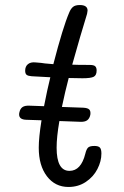

<svg xmlns="http://www.w3.org/2000/svg" viewBox="-20 -750 491 763"><path d="M383 -140Q383 -109 367 -78Q351 -47 321 -27Q291 -7 252 -7Q199 -7 166.5 -49.5Q134 -92 134 -163Q134 -204 145 -272L84 -274Q56 -275 56 -295Q56 -300 57 -303Q60 -318 69.5 -324.5Q79 -331 98 -330L155 -328Q168 -395 180 -443L106 -447Q92 -448 86 -452.5Q80 -457 80 -469Q80 -486 91 -495Q102 -504 121 -502Q135 -501 144 -500Q153 -499 158 -498L192 -495Q230 -642 255 -700Q261 -715 270 -722.5Q279 -730 297 -730Q328 -730 328 -708Q328 -705 326 -695Q300 -611 267 -493Q285 -492 336 -492Q353 -492 358.5 -486.5Q364 -481 364 -470Q364 -451 352.5 -445Q341 -439 308 -439Q276 -439 253 -440Q239 -387 226 -325L311 -322Q329 -321 335 -314.5Q341 -308 339 -294Q336 -279 326.5 -272Q317 -265 298 -266L216 -269Q205 -206 205 -163Q205 -71 256 -71Q302 -71 319 -139Q323 -156 329.5 -163Q336 -170 355 -170Q371 -170 377 -163.5Q383 -157 383 -140Z"/></svg>

Font: Mali
Style: Italic
Weight: 400
Italic angle: -10°
Version: Version 1.000; ttfautohint (v1.6)